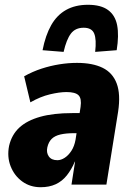

<svg xmlns="http://www.w3.org/2000/svg" viewBox="-20 -772 551 803"><path d="M150 11Q106 11 73 -13Q40 -37 24.5 -76.5Q9 -116 18 -162Q29 -209 61 -238.5Q93 -268 148 -283.5Q203 -299 282 -299H332L319 -215H290Q256 -215 232.5 -209.5Q209 -204 196 -191Q183 -178 178 -156Q173 -134 184 -118Q195 -102 220 -102Q235 -102 250.5 -112Q266 -122 278.5 -141Q291 -160 296 -188L317 -325Q322 -360 308.5 -373.5Q295 -387 258 -387Q229 -387 189 -377.5Q149 -368 107 -344L81 -453Q117 -473 154 -485Q191 -497 228.5 -503Q266 -509 302 -509Q367 -509 409 -488.5Q451 -468 468 -423Q485 -378 474 -305L425 0H279L294 -96H293Q279 -63 259.5 -38.5Q240 -14 213 -1.5Q186 11 150 11ZM246 -555 158 -562Q170 -624 194 -666.5Q218 -709 256.5 -730.5Q295 -752 348 -752Q402 -752 432 -730Q462 -708 470 -666Q478 -624 468 -562L378 -555Q384 -607 374 -631.5Q364 -656 330 -656Q295 -656 276.5 -631.5Q258 -607 246 -555Z"/></svg>

Font: Nunito Sans 10pt Condensed Black
Style: Italic
Weight: 900
Width: 3
Italic angle: -9°
Designer: Vernon Adams
Foundry: Vernon Adams
Version: Version 3.101;gftools[0.9.27]